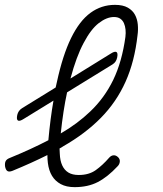

<svg xmlns="http://www.w3.org/2000/svg" viewBox="-52 -760 672 790"><path d="M46 -271Q29 -260 22 -264Q15 -268 19 -287Q21 -296 26 -303Q31 -310 39 -315L177 -400Q180 -411 182 -422Q206 -533 240.5 -603.5Q275 -674 320 -707Q365 -740 421 -740Q454 -740 474 -728.5Q494 -717 503.5 -699Q513 -681 515 -659Q517 -637 514 -616Q502 -507 464.5 -423.5Q427 -340 363 -275Q299 -210 208 -158Q201 -153 193 -149Q193 -138 194 -128Q195 -99 204 -79.5Q213 -60 229.5 -50Q246 -40 272 -40Q314 -40 342 -60Q370 -80 397 -111Q405 -120 414.5 -121Q424 -122 433 -114Q442 -106 441 -95Q440 -84 432 -76Q391 -32 350.5 -11Q310 10 255 10Q221 10 198 -2.5Q175 -15 162 -36.5Q149 -58 145 -89Q143 -105 143 -122Q77 -89 -1 -57Q-14 -52 -21 -56Q-28 -60 -31 -74Q-33 -88 -29 -96.5Q-25 -105 -12 -110Q76 -146 147 -183Q155 -272 168 -346ZM198 -211Q267 -251 319 -301Q378 -357 414 -431.5Q450 -506 464 -608Q466 -624 464.5 -638.5Q463 -653 458 -664.5Q453 -676 443 -683Q433 -690 417 -690Q387 -690 354.5 -665Q322 -640 292 -583Q262 -527 238 -437L403 -539Q420 -550 427 -546Q434 -542 430 -523Q428 -514 423.5 -507Q419 -500 411 -495L224 -380Q208 -306 198 -211Z"/></svg>

Font: Maple Mono NL Thin
Style: Italic
Weight: 250
Italic angle: -10°
Monospace: yes
Designer: subframe7536
Version: Version 7.000